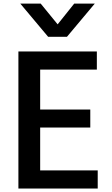

<svg xmlns="http://www.w3.org/2000/svg" viewBox="-20 -1038 631 1085"><path d="M84 27.3V-747.1H527.3V-644.5H207V-418.9H490.2V-317.4H207V-75.2H532.2V27.3ZM94.7 -1017.6H210L305.7 -900.4L399.4 -1017.6H515.6L358.4 -830.1H252Z"/></svg>

Font: GenEi M Gothic v2 Medium
Style: Regular
Weight: 500
Version: Version 2.0